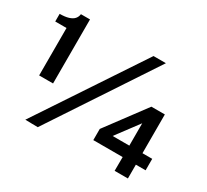

<svg xmlns="http://www.w3.org/2000/svg" viewBox="-145 -954 1271 1181"><g transform="rotate(30 490.0 -363.5)"><path d="M85.3 -612.8H5.1V-667.1Q43 -667.1 67.5 -674.7Q92.1 -682.3 104.7 -696.4Q117.2 -710.5 119.6 -730.7H184.1V-276H85.3ZM237 4 147.8 2.5 635 -731H723ZM875 -454.7V-179.4H944.2V-98H875V0H780.8L781.3 -98H572.8V-177.4L779.3 -454.7ZM781.6 -179.4V-338.1L662.9 -179.4Z"/></g></svg>

Font: Public Sans VF
Style: Regular
Weight: 400
Designer: Pablo Impallari, Rodrigo Fuenzalida (Modified by Dan O. Williams and USWDS)
Version: Version 1.003